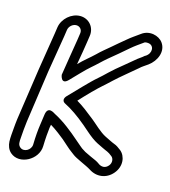

<svg xmlns="http://www.w3.org/2000/svg" viewBox="-115 -792 861 970"><g transform="rotate(15 315.0 -306.5)"><path d="M187 -691C141 -691 97 -652 90 -606L85 -572L54 -378L14 -106C12 -89 10 -73 9 -58C7 -32 4 -8 5 14C6 34 13 55 29 69C82 115 175 64 176 -8C177 -49 180 -82 183 -106L186 -122C201 -113 214 -104 230 -92L262 -67C278 -54 304 -28 323 -15L335 -6C353 9 411 31 434 46C475 73 526 67 559 28C594 -13 586 -65 556 -89C543 -99 532 -107 520 -111C506 -116 482 -129 469 -135C438 -150 405 -184 381 -203C346 -231 314 -256 283 -274C301 -293 316 -310 341 -335C383 -377 389 -379 430 -418C455 -442 516 -491 540 -512C556 -527 567 -532 583 -544C623 -573 647 -628 617 -669C596 -698 544 -712 505 -682C482 -665 464 -654 442 -635C421 -617 398 -599 378 -581C356 -562 336 -547 314 -525C287 -499 263 -482 234 -452C240 -485 253 -562 254 -572L259 -606C266 -652 233 -691 187 -691ZM180 -641C199 -641 212 -625 209 -606L204 -572C200 -543 177 -411 173 -380C173 -380 180 -328 215 -364C232 -381 286 -439 306 -455C331 -476 354 -500 377 -519C409 -545 441 -572 472 -599C493 -617 510 -628 532 -644C535 -647 541 -649 553 -648C587 -645 589 -603 558 -583C557 -582 555 -582 554 -581C540 -568 524 -560 509 -546C501 -539 485 -526 462 -507C438 -488 416 -469 397 -451C379 -434 366 -421 356 -413C317 -380 260 -317 225 -282C223 -280 201 -257 229 -243C263 -226 301 -200 345 -163C363 -148 385 -127 407 -111C432 -93 442 -90 468 -77C492 -65 499 -66 521 -48C533 -39 537 -17 523 0C508 18 487 20 467 4C458 -3 444 -9 421 -19C386 -35 389 -34 369 -47L358 -56C341 -70 312 -96 297 -108L265 -133C243 -150 213 -169 191 -180C185 -183 148 -212 141 -163L133 -106C129 -79 126 -45 125 -2C124 27 88 48 66 29C53 18 54 3 56 -21C58 -48 60 -76 64 -106L103 -378L135 -572L140 -606C143 -625 161 -641 180 -641Z"/></g></svg>

Font: AppleStorm
Style: XbdOutIta
Weight: 800
Foundry: Cannot Into Space Fonts
Version: Version 1.01